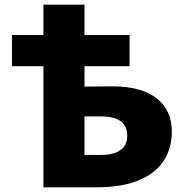

<svg xmlns="http://www.w3.org/2000/svg" viewBox="-20 -798 789 818"><path d="M31 -516V-649H532V-516ZM165 0V-778H340V-138H410Q464 -138 493 -158.5Q522 -179 522 -220Q522 -261 494.5 -281.5Q467 -302 407 -302H319V-429L456 -430Q579 -431 645.5 -380.5Q712 -330 712 -237Q712 -166 677 -112.5Q642 -59 570.5 -29.5Q499 0 390 0Z"/></svg>

Font: Ysabeau SC Black
Style: Regular
Weight: 900
Designer: Christian Thalmann (Catharsis Fonts)
Version: Version 2.001;gftools[0.9.30]; featfreeze: smcp